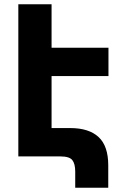

<svg xmlns="http://www.w3.org/2000/svg" viewBox="-20 -734 584 901"><path d="M263 0H66V-714H222V-510H489V-377H222V-133H310Q397 -133 442.5 -91Q488 -49 488 42V147H333V71Q333 35 319.5 17.5Q306 0 263 0Z"/></svg>

Font: Noto Sans Armenian Condensed ExtraBold
Style: Regular
Weight: 800
Width: 3
Designer: Monotype Design Team
Foundry: Monotype Imaging Inc.
Version: Version 2.008; ttfautohint (v1.8.4.7-5d5b)